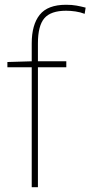

<svg xmlns="http://www.w3.org/2000/svg" viewBox="-20 -785 379 805"><path d="M258 -503H139V0H113V-503H11V-525L113 -528V-603Q113 -681 146.5 -723Q180 -765 257 -765Q282 -765 301 -761.5Q320 -758 339 -753L335 -727Q317 -734 296.5 -737Q276 -740 257 -740Q193 -740 166 -708.5Q139 -677 139 -603V-528H258Z"/></svg>

Font: Noto Sans Syriac Western Thin
Style: Regular
Weight: 100
Designer: Patrick Giasson and the Monotype Design Team
Foundry: Monotype Imaging Inc.
Version: Version 3.000; ttfautohint (v1.8.4.7-5d5b)